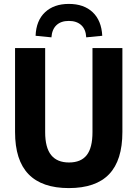

<svg xmlns="http://www.w3.org/2000/svg" viewBox="-20 -951 703 982"><path d="M332 11Q195 11 126 -60Q57 -131 57 -276V-705H211V-275Q211 -196 241.5 -158Q272 -120 333 -120Q394 -120 423.5 -157.5Q453 -195 453 -275V-705H606V-276Q606 -131 538 -60Q470 11 332 11ZM243 -760 162 -768Q165 -846 210.5 -888.5Q256 -931 332 -931Q409 -931 454 -888.5Q499 -846 503 -768L421 -760Q419 -801 395.5 -822.5Q372 -844 332 -844Q292 -844 269 -822.5Q246 -801 243 -760Z"/></svg>

Font: Nunito Sans 12pt ExtraLight
Style: Weight 830 Width 84 Optical size 12.0 YTLC 445
Weight: 830
Width: 4
Designer: Vernon Adams
Foundry: Vernon Adams
Version: Version 3.101;gftools[0.9.27]